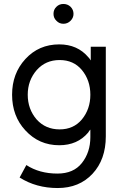

<svg xmlns="http://www.w3.org/2000/svg" viewBox="-20 -736 623 969"><path d="M351 -666Q351 -687 336 -702Q321 -716 300 -716Q279 -716 265 -702Q250 -688 250 -666Q250 -645 265 -631Q279 -616 300 -616Q321 -616 336 -631Q351 -646 351 -666ZM281 -433Q351 -433 393 -383Q436 -331 436 -258Q436 -185 393 -133Q351 -83 281 -83Q210 -83 165 -133Q120 -185 120 -258Q120 -330 165 -382Q210 -433 281 -433ZM279 -512Q176 -512 108 -438Q41 -365 41 -258Q41 -150 108 -78Q177 -3 279 -3Q371 -3 425 -67Q427 -71 430 -75Q433 -79 436 -82V-44Q436 33 393 87Q351 140 270 140Q179 140 113 97L79 160Q163 213 271 213Q380 213 447 141Q514 69 514 -48V-500H438V-431Q435 -436 432 -440Q429 -444 426 -447Q371 -512 279 -512Z"/></svg>

Font: Unageo
Style: Regular
Weight: 400
Designer: Richard Sepsi
Foundry: Richard Sepsi
Version: Version 2.000